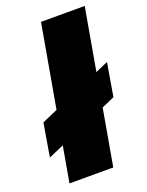

<svg xmlns="http://www.w3.org/2000/svg" viewBox="-178 -859 714 933"><g transform="rotate(-20 179.0 -392.5)"><path d="M-31 -150.5 359.5 -320.5 388.5 -492 -2 -322ZM15.5 0H242L380 -785H154Z"/></g></svg>

Font: Anybody Black
Style: Italic
Weight: 900
Italic angle: -10°
Designer: Tyler Finck
Foundry: Etcetera Type Company
Version: Version 1.113;gftools[0.9.25]